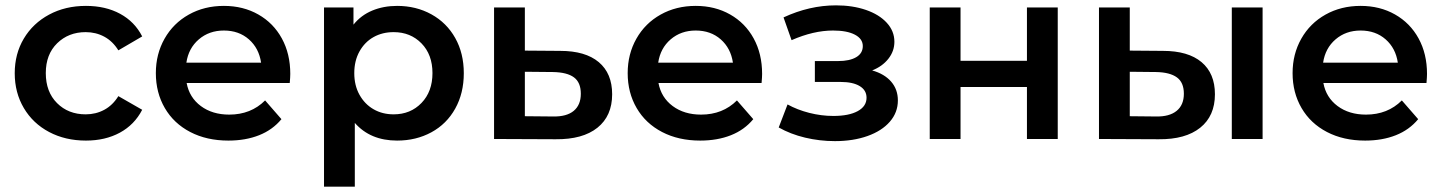

<svg xmlns="http://www.w3.org/2000/svg" viewBox="-20 -519 5398 717"><path d="M301 -497Q374 -497 428.5 -467.5Q483 -438 511 -383L422 -331Q401 -365 369.5 -382Q338 -399 300 -399Q236 -399 193.5 -357.5Q151 -316 151 -246Q151 -176 193 -134Q235 -92 300 -92Q338 -92 369.5 -109Q401 -126 422 -160L511 -109Q482 -53 427.5 -23.5Q373 6 301 6Q224 6 163.5 -26Q103 -58 69 -115.5Q35 -173 35 -245.5Q35 -318 69 -375Q103 -432 163.5 -464.5Q224 -497 301 -497Z M1062 -209H677Q687 -155 730 -123Q773 -91 836 -91Q917 -91 970 -144L1031 -74Q998 -34 947.5 -14Q897 6 833 6Q752 6 690.5 -26Q629 -58 595.5 -115.5Q562 -173 562 -246Q562 -317 594.5 -374.5Q627 -432 685 -464.5Q743 -497 816 -497Q888 -497 944.5 -465Q1001 -433 1032.5 -375.5Q1064 -318 1064 -243Q1064 -231 1062 -209ZM676 -285H955Q947 -339 909.5 -372Q872 -405 816 -405Q761 -405 722.5 -372Q684 -339 676 -285Z M1463 6Q1363 6 1305 -60V178H1190V-491H1300V-427Q1328 -462 1370 -479.5Q1412 -497 1463 -497Q1534 -497 1591 -465.5Q1648 -434 1680 -377Q1712 -320 1712 -245.5Q1712 -171 1680 -113.5Q1648 -56 1591 -25Q1534 6 1463 6ZM1450 -399Q1408 -399 1375 -380.5Q1342 -362 1322.5 -327Q1303 -292 1303 -246Q1303 -200 1322.5 -165Q1342 -130 1375 -111Q1408 -92 1450 -92Q1513 -92 1554 -134.5Q1595 -177 1595 -246Q1595 -315 1554 -357Q1513 -399 1450 -399Z M2266 -167Q2266 -86 2211 -42Q2156 2 2055 1L1825 0V-491H1940V-330L2072 -329Q2166 -329 2216 -287Q2266 -245 2266 -167ZM2149 -169Q2149 -211 2123.5 -230Q2098 -249 2045 -250L1940 -251V-85L2045 -84Q2096 -83 2122.5 -105Q2149 -127 2149 -169Z M2824 -209H2439Q2449 -155 2492 -123Q2535 -91 2598 -91Q2679 -91 2732 -144L2793 -74Q2760 -34 2709.5 -14Q2659 6 2595 6Q2514 6 2452.5 -26Q2391 -58 2357.5 -115.5Q2324 -173 2324 -246Q2324 -317 2356.5 -374.5Q2389 -432 2447 -464.5Q2505 -497 2578 -497Q2650 -497 2706.5 -465Q2763 -433 2794.5 -375.5Q2826 -318 2826 -243Q2826 -231 2824 -209ZM2438 -285H2717Q2709 -339 2671.5 -372Q2634 -405 2578 -405Q2523 -405 2484.5 -372Q2446 -339 2438 -285Z M3333 -144Q3333 -99 3303 -64.5Q3273 -30 3219.5 -11Q3166 8 3098 8Q3041 8 2986.5 -5Q2932 -18 2888 -43L2921 -129Q2957 -109 3002 -97.5Q3047 -86 3092 -86Q3150 -86 3183 -104Q3216 -122 3216 -154Q3216 -182 3190.5 -197.5Q3165 -213 3119 -213H3023V-291H3110Q3153 -291 3177.5 -305.5Q3202 -320 3202 -347Q3202 -374 3172.5 -389.5Q3143 -405 3091 -405Q3018 -405 2936 -369L2906 -454Q3003 -499 3102 -499Q3164 -499 3213.5 -482Q3263 -465 3291.5 -434Q3320 -403 3320 -363Q3320 -328 3297.5 -299.5Q3275 -271 3237 -256Q3283 -243 3308 -214Q3333 -185 3333 -144Z M3452 -491H3567V-292H3815V-491H3930V0H3815V-194H3567V0H3452Z M4517 -167Q4517 -86 4462 -42Q4407 2 4307 1L4084 0V-491H4199V-330L4323 -329Q4417 -329 4467 -287Q4517 -245 4517 -167ZM4580 -491H4695V0H4580ZM4401 -169Q4401 -211 4375 -230Q4349 -249 4297 -250L4199 -251V-85L4297 -84Q4347 -83 4374 -105Q4401 -127 4401 -169Z M5307 -209H4922Q4932 -155 4975 -123Q5018 -91 5081 -91Q5162 -91 5215 -144L5276 -74Q5243 -34 5192.5 -14Q5142 6 5078 6Q4997 6 4935.5 -26Q4874 -58 4840.5 -115.5Q4807 -173 4807 -246Q4807 -317 4839.5 -374.5Q4872 -432 4930 -464.5Q4988 -497 5061 -497Q5133 -497 5189.5 -465Q5246 -433 5277.5 -375.5Q5309 -318 5309 -243Q5309 -231 5307 -209ZM4921 -285H5200Q5192 -339 5154.5 -372Q5117 -405 5061 -405Q5006 -405 4967.5 -372Q4929 -339 4921 -285Z"/></svg>

Font: Montserrat Ace
Style: Bold
Weight: 600
Designer: Julieta Ulanovsky
Foundry: Julieta Ulanovsky
Version: Version 1